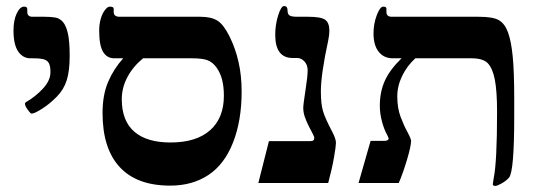

<svg xmlns="http://www.w3.org/2000/svg" viewBox="-20 -609 1806 639"><path d="M211.9 -422.9Q211.9 -373 202.1 -342Q192.4 -311 169.2 -287.4Q146 -263.7 120.4 -247.3Q94.7 -231 85.9 -231Q84 -231 81.8 -232.4Q79.6 -233.9 71.3 -245.4Q63 -256.8 63 -264.2Q63 -267.1 67.9 -270Q97.7 -287.1 122.8 -314Q147.9 -340.8 147.9 -369.1Q147.9 -387.7 143.3 -397.5Q138.7 -407.2 127.4 -411.1Q116.2 -415 87.9 -415H81.1Q56.2 -415 40.5 -437.7Q24.9 -460.4 24.9 -507.8Q24.9 -541.5 35.6 -564.2Q46.4 -586.9 60.1 -586.9Q70.8 -586.9 70.8 -579.1V-569.8Q70.8 -553.2 87.9 -553.2H128.9Q147.9 -553.2 163.3 -550.8Q178.7 -548.3 189.5 -535.9Q200.2 -523.4 206.1 -497.1Q211.9 -470.7 211.9 -422.9Z M310.1 -506.8Q310.1 -528.3 315.2 -546.1Q320.3 -564 329.1 -575.4Q337.9 -586.9 345.2 -586.9Q358.4 -586.9 358.4 -580.1V-568.8Q358.4 -553.2 378.4 -553.2H647Q683.6 -553.2 704.1 -540Q724.6 -526.9 744.1 -487.3Q763.7 -447.8 773.9 -402.6Q784.2 -357.4 784.2 -304.2Q784.2 -207.5 755.6 -134.8Q727.1 -62 673.6 -26.6Q620.1 8.8 546.4 8.8Q435.5 8.8 378.4 -53Q321.3 -114.7 321.3 -232.9Q321.3 -293 339.8 -336.4Q358.4 -379.9 390.1 -415H360.4Q335.9 -415 323 -436.5Q310.1 -458 310.1 -506.8ZM725.1 -290Q725.1 -320.8 719.2 -343.5Q713.4 -366.2 700.9 -383.8Q688.5 -401.4 671.6 -408.2Q654.8 -415 618.2 -415H456.1Q422.9 -387.7 404.1 -352.5Q385.3 -317.4 385.3 -278.8Q385.3 -207 426.8 -170.9Q468.3 -134.8 547.4 -134.8Q633.3 -134.8 679.2 -175.5Q725.1 -216.3 725.1 -290Z M1098.1 -133.8Q1098.1 -123 1091.6 -85.2Q1085 -47.4 1072.3 0H839.8L875 -139.2H1010.3Q1020 -139.2 1022.9 -141.8Q1025.9 -144.5 1025.9 -149.9Q1025.9 -154.3 1020.3 -164.8Q1014.6 -175.3 1007.6 -189.2Q1000.5 -203.1 994.9 -218.8Q989.3 -234.4 989.3 -250Q989.3 -261.7 996.6 -308.1Q1003.9 -354.5 1003.9 -375Q1003.9 -393.1 993.2 -404.5Q982.4 -416 969.2 -416H954.1Q896 -416 896 -493.2Q896 -526.9 905.8 -557.9Q915.5 -588.9 925.3 -588.9Q937 -588.9 937 -574.2Q937 -562 943.6 -557.6Q950.2 -553.2 969.2 -553.2H1005.9Q1048.3 -553.2 1062.3 -543.2Q1076.2 -533.2 1076.2 -506.8Q1076.2 -493.2 1072.3 -474.1Q1047.9 -361.3 1047.9 -305.2Q1047.9 -263.7 1054.9 -239.5Q1062 -215.3 1085 -171.9Q1098.1 -147 1098.1 -133.8Z M1691.4 -279.8V-221.7Q1691.4 -39.1 1674.3 -18.1Q1665 -7.3 1649.9 1.2Q1634.8 9.8 1628.4 9.8Q1620.1 9.8 1620.1 3.9L1623 -15.6Q1634.3 -68.8 1634.3 -236.8Q1634.3 -305.2 1627 -343.3Q1619.6 -381.3 1603.8 -398.2Q1587.9 -415 1549.3 -415H1362.3Q1334.5 -389.6 1318.4 -356.2Q1302.2 -322.8 1302.2 -288.1Q1302.2 -249.5 1313.2 -220.2Q1324.2 -190.9 1336.4 -168.9Q1348.1 -147 1348.1 -140.1Q1348.1 -123 1334.7 -77.9Q1321.3 -32.7 1307.1 0H1173.3L1213.4 -140.1H1258.3Q1273.4 -140.1 1273.4 -148.9L1269 -159.2Q1258.8 -176.8 1251.5 -203.6Q1244.1 -230.5 1244.1 -257.8Q1244.1 -302.7 1260.5 -339.6Q1276.9 -376.5 1316.4 -415H1287.1Q1257.8 -415 1240.5 -436.5Q1223.1 -458 1223.1 -498Q1223.1 -529.8 1233.9 -558.3Q1244.6 -586.9 1255.4 -586.9Q1266.1 -586.9 1266.1 -580.1V-568.8Q1266.1 -553.2 1284.2 -553.2H1573.2Q1621.1 -553.2 1640.6 -541.7Q1660.2 -530.3 1670.9 -500.7Q1681.6 -471.2 1686.5 -419.9Q1691.4 -368.7 1691.4 -279.8Z"/></svg>

Font: Liberation Serif
Style: Bold
Weight: 700
Designer: Steve Matteson
Foundry: Ascender Corporation
Version: Version 2.1.5